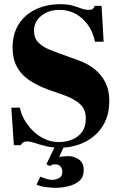

<svg xmlns="http://www.w3.org/2000/svg" viewBox="-20 -692 570 915"><path d="M266 12Q229 12 199 4.5Q169 -3 146.5 -10.5Q124 -18 109 -18Q97 -18 90 -13Q83 -8 79 0H46L34 -179H75Q79 -153 94.5 -124.5Q110 -96 134.5 -71Q159 -46 191 -30.5Q223 -15 261 -15Q292 -15 321.5 -26Q351 -37 370 -62Q389 -87 389 -127Q389 -171 361 -196.5Q333 -222 281 -240L210 -265Q155 -285 117 -311.5Q79 -338 59.5 -375.5Q40 -413 40 -466Q40 -531 69.5 -577Q99 -623 150.5 -647.5Q202 -672 268 -672Q302 -672 325 -665.5Q348 -659 366.5 -652Q385 -645 403 -645Q419 -645 424 -651Q429 -657 431 -664H464L474 -493H433Q423 -540 398.5 -574Q374 -608 339.5 -626.5Q305 -645 264 -645Q212 -645 177 -617Q142 -589 142 -545Q142 -510 163.5 -489Q185 -468 213.5 -456.5Q242 -445 261 -438L350 -406Q396 -390 429.5 -363.5Q463 -337 482 -299.5Q501 -262 501 -212Q501 -154 480.5 -111.5Q460 -69 425.5 -41.5Q391 -14 349.5 -1Q308 12 266 12ZM245 203Q227 203 201 200Q175 197 154 188L172 150Q184 155 199.5 160Q215 165 229 165Q246 165 261.5 156.5Q277 148 277 126Q277 111 268 101Q259 91 242 91Q233 91 228 93.5Q223 96 218 99L201 91L245 -1H288L262 57Q267 55 280.5 53.5Q294 52 304 52Q333 52 356 68Q379 84 379 119Q379 152 358 170Q337 188 306 195.5Q275 203 245 203Z"/></svg>

Font: Frank Ruhl Libre Black
Style: Regular
Weight: 900
Designer: Yanek Iontef
Foundry: Fontef
Version: Version 6.004